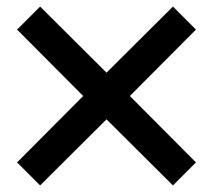

<svg xmlns="http://www.w3.org/2000/svg" viewBox="-20 -582 648 584"><path d="M102 -18 32 -88 233 -290 32 -492 102 -562 304 -361 506 -562 576 -492 375 -290 576 -88 506 -18 304 -219Z"/></svg>

Font: M PLUS 1 Thin Medium
Style: Regular
Weight: 500
Version: Version 1.001